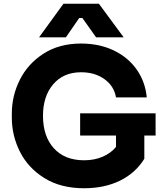

<svg xmlns="http://www.w3.org/2000/svg" viewBox="-20 -984 873 1023"><path d="M43 -357V-379Q43 -474 86 -559.5Q129 -645 212.5 -698.5Q296 -752 412 -752Q509 -752 585.5 -715.5Q662 -679 708 -614Q754 -549 762 -465H598Q588 -525 537 -562Q486 -599 412 -599Q318 -599 263.5 -535Q209 -471 209 -367Q209 -258 267 -194Q325 -130 428 -130Q483 -130 527 -149Q571 -168 598 -201V-262H407V-380H809V-262H749V-138Q702 -62 619.5 -21.5Q537 19 428 19Q303 19 216 -35.5Q129 -90 86 -176Q43 -262 43 -357ZM318 -964H507L639 -785H492L419 -888H402L331 -785H188Z"/></svg>

Font: Sora-SIA
Style: Bold
Weight: 700
Designer: Jonathan Barnbrook, Julián Moncada
Foundry: Barnbrook Fonts
Version: Version 2.000